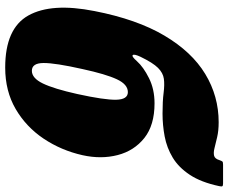

<svg xmlns="http://www.w3.org/2000/svg" viewBox="-88 -748 857 720"><g transform="rotate(90 340.0 -388.5)"><path d="M678.5 -782.5Q664 -714.5 636.2 -672.5Q608.5 -630.5 571.5 -608.2Q534.5 -586 492.2 -578Q450 -570 406.5 -570Q360 -570 329 -574Q298 -578 276 -575Q254 -572 235 -553Q216 -534 193.5 -487.5Q182.5 -464 187 -458.5Q191.5 -453 210 -474Q232 -498.5 273.5 -519.2Q315 -540 368 -540Q450 -540 498 -501.8Q546 -463.5 562 -401.8Q578 -340 562.5 -270Q544.5 -190 500.5 -124.2Q456.5 -58.5 389.2 -19.2Q322 20 234 20Q87 20 38.5 -67Q-10 -154 22 -315Q53 -474 114 -577Q175 -680 258 -730.2Q341 -780.5 439 -780.5Q470.5 -780.5 494.8 -774.8Q519 -769 536.2 -764.8Q553.5 -760.5 564.8 -763.5Q576 -766.5 581 -783.5Q584 -792 586.2 -794.5Q588.5 -797 598 -797H668.5Q677 -797 678.8 -794.2Q680.5 -791.5 678.5 -782.5ZM239.5 -270Q216.5 -167.5 216.8 -123.8Q217 -80 246 -80Q273.5 -80 293.5 -121.2Q313.5 -162.5 333 -250Q355.5 -352.5 354.5 -396.2Q353.5 -440 326 -440Q297 -440 277.8 -398.8Q258.5 -357.5 239.5 -270Z"/></g></svg>

Font: Besley* Narrow Fatface
Style: Italic
Weight: 900
Width: 4
Italic angle: -13°
Designer: Owen Earl
Foundry: indestructible type*
Version: Version 3.000; ttfautohint (v1.8.3)